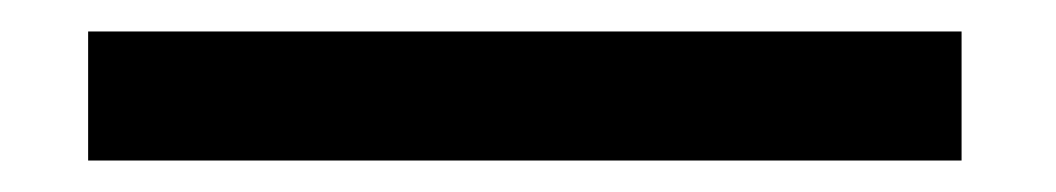

<svg xmlns="http://www.w3.org/2000/svg" viewBox="-20 100 671 122"><path d="M36 120V202H591V120Z"/></svg>

Font: Charger Pro
Style: BdNar
Weight: 700
Designer: Jasper
Foundry: Cannot Into Space Fonts
Version: Version 1.09